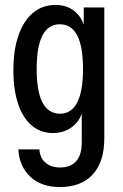

<svg xmlns="http://www.w3.org/2000/svg" viewBox="-20 -540 498 775"><path d="M222 215Q147 215 102.5 173.5Q58 132 54 63H139Q141 97 163.5 116.5Q186 136 223 136Q265 136 287.5 110.5Q310 85 310 35V-112H317Q311 -62 277 -32.5Q243 -3 193 -3Q144 -3 108 -33.5Q72 -64 53 -121Q34 -178 34 -256Q34 -338 54.5 -397Q75 -456 113 -488Q151 -520 204 -520Q254 -520 286.5 -490Q319 -460 325 -408H318V-510H401V19Q401 113 354.5 164Q308 215 222 215ZM222 -81Q268 -81 291.5 -126Q315 -171 315 -262Q315 -353 291.5 -397.5Q268 -442 221 -442Q175 -442 151.5 -397Q128 -352 128 -261Q128 -170 152 -125.5Q176 -81 222 -81Z"/></svg>

Font: Instrument Sans Condensed Medium
Style: Regular
Weight: 500
Width: 3
Designer: Rodrigo Fuenzalida
Foundry: fragTYPE
Version: Version 1.000;gftools[0.9.28]